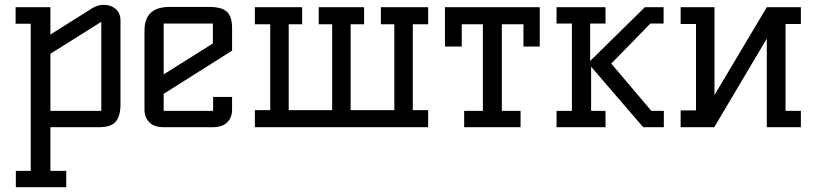

<svg xmlns="http://www.w3.org/2000/svg" viewBox="-20 -530 3402 800"><path d="M190 -306V-68H402V-439ZM46 250V182H108V-431H45V-500H190V-386L363 -495Q387 -510 413 -510Q442 -510 462 -492.5Q482 -475 482 -445V-94Q482 -48 463 -24Q444 0 392 0H190V182H256V250Z M662 -139V-68H868V-126H947V-73Q947 -41 927 -20.5Q907 0 867 0H662Q622 0 602 -20.5Q582 -41 582 -73V-402Q582 -501 685 -501H854Q904 -501 925.5 -481Q947 -461 947 -412V-319ZM662 -432V-220L867 -349V-432Z M1700 -429V-71H1764V0H1042V-71H1106V-429H1042V-500H1239V-429H1183V-71H1364V-429H1308V-500H1497V-429H1441V-71H1623V-429H1567V-500H1764V-429Z M1914 0V-68H1992V-429H1904V-336H1834V-500H2229V-336H2161V-429H2071V-68H2149V0Z M2299 -432V-500H2503V-432H2439V-276L2667 -500H2745V-432H2690L2527 -265L2694 -68H2746V0H2660L2443 -252V-68H2503V0H2299V-68H2363V-432Z M3253 -430V-68H3317V0H3175V-369L2956 0H2816V-70H2880V-430H2816V-500H2957V-134L3175 -500H3317V-430Z"/></svg>

Font: Kelly Slab
Style: Regular
Weight: 400
Designer: Denis Masharov
Foundry: Denis Masharov
Version: Version 1.001